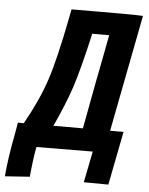

<svg xmlns="http://www.w3.org/2000/svg" viewBox="-105 -678 676 871"><g transform="rotate(5 233.5 -242.5)"><path d="M340.3 -398.4 365.7 -530.8H288.6Q250 -360.8 223.1 -280.5Q196.3 -200.2 149.4 -99.6H283.7Q286.6 -113.3 299.6 -184.3Q312.5 -255.4 323.2 -310.5ZM420.9 144.5 309.1 143.6 337.4 1.5 81.1 2.9Q81.1 3.9 80.6 6.8Q80.1 9.8 79.6 10.7Q75.2 34.2 71 66.4Q66.9 98.6 64.9 119.1L63 140.1L-49.8 147.9Q-43.5 65.9 -20.5 -51.8Q-17.6 -64.9 -12.2 -99.6H14.6Q76.7 -210 108.6 -306.2Q140.6 -402.3 178.7 -598.6Q180.2 -606.9 185.5 -632.8Q223.1 -632.8 298.3 -633.1Q373.5 -633.3 411.6 -633.3Q483.9 -633.3 510.7 -631.3L407.7 -99.6H468.8Z"/></g></svg>

Font: Fantasque Sans Mono
Style: Bold Italic
Weight: 700
Italic angle: -11°
Monospace: yes
Designer: Jany Belluz
Version: Version 1.7.1